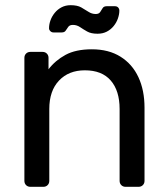

<svg xmlns="http://www.w3.org/2000/svg" viewBox="-20 -720 646 740"><path d="M97 0Q87 0 80.5 -6.5Q74 -13 74 -23V-497Q74 -507 80.5 -513.5Q87 -520 97 -520H144Q154 -520 160.5 -513.5Q167 -507 167 -497V-453Q193 -487 232.5 -508.5Q272 -530 334 -530Q399 -530 444.5 -501.5Q490 -473 513.5 -422.5Q537 -372 537 -305V-23Q537 -13 530.5 -6.5Q524 0 514 0H464Q454 0 447.5 -6.5Q441 -13 441 -23V-300Q441 -370 407 -409.5Q373 -449 307 -449Q245 -449 207.5 -409.5Q170 -370 170 -300V-23Q170 -13 163.5 -6.5Q157 0 147 0ZM356 -590Q331 -590 316 -598.5Q301 -607 288.5 -615.5Q276 -624 261 -624Q249 -624 243.5 -617Q238 -610 233.5 -602.5Q229 -595 218 -595H186Q179 -595 174 -600Q169 -605 169 -611Q169 -626 174.5 -641.5Q180 -657 191 -670.5Q202 -684 217.5 -692Q233 -700 252 -700Q278 -700 293 -691.5Q308 -683 321 -674.5Q334 -666 349 -666Q361 -666 366 -673.5Q371 -681 375.5 -688.5Q380 -696 391 -696H423Q431 -696 435.5 -691Q440 -686 440 -679Q440 -665 434.5 -649Q429 -633 418 -619.5Q407 -606 391.5 -598Q376 -590 356 -590Z"/></svg>

Font: DVN-Rubik
Style: Regular
Weight: 400
Designer: Hubert and Fischer
Foundry: Hubert & Fischer
Version: Version 2.102